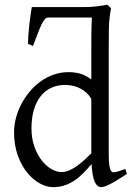

<svg xmlns="http://www.w3.org/2000/svg" viewBox="-20 -772 560 807"><path d="M513.2 -41Q490.7 -25.9 473.4 -15.4Q456.1 -4.9 443.1 1.7Q430.2 8.3 420.9 11.5Q411.6 14.6 404.8 14.6Q388.7 14.6 378.4 -7.3Q368.2 -29.3 364.7 -82.5Q346.2 -60.1 327.9 -42Q309.6 -23.9 290.3 -11.5Q271 1 249.5 7.8Q228 14.6 203.1 14.6Q175.8 14.6 147 -1.2Q118.2 -17.1 94 -46.9Q69.8 -76.7 54.4 -119.6Q39.1 -162.6 39.1 -216.8Q39.1 -244.6 46.6 -274.4Q54.2 -304.2 68.4 -332Q82.5 -359.9 103 -384.8Q123.5 -409.7 148.9 -428.5Q174.3 -447.3 204.6 -458Q234.9 -468.8 269 -468.8Q292 -468.8 314.7 -463.1Q337.4 -457.5 363.8 -438V-554.2Q363.8 -590.3 364 -626.2Q364.3 -662.1 366.2 -698.2H181.6Q174.3 -698.2 167.5 -690.2Q160.6 -682.1 153.6 -667Q146.5 -651.9 137.9 -629.4Q129.4 -606.9 118.7 -578.6L97.7 -587.9Q97.7 -602.1 99.1 -623.3Q100.6 -644.5 103 -666.5Q105.5 -688.5 108.4 -709Q111.3 -729.5 113.8 -742.2H335.9Q363.8 -742.2 388.4 -745.6Q413.1 -749 431.6 -752L446.8 -737.3Q438.5 -695.8 437.7 -652.6Q437 -609.4 437 -567.4V-124Q437 -106.9 437.7 -94.7Q438.5 -82.5 439.9 -74.2Q441.4 -65.9 443.4 -60.5Q445.3 -55.2 448.2 -51.8Q452.6 -46.4 465.1 -48.6Q477.5 -50.8 506.8 -62ZM363.8 -127.4V-356.4Q347.7 -384.3 318.4 -399.7Q289.1 -415 253.9 -415Q222.7 -415 196.8 -403.6Q170.9 -392.1 152.1 -369.1Q133.3 -346.2 122.8 -312Q112.3 -277.8 112.3 -231.9Q112.3 -190.4 124.3 -156.5Q136.2 -122.6 154.8 -98.6Q173.3 -74.7 195.6 -61.8Q217.8 -48.8 237.8 -48.8Q254.4 -48.8 270.5 -55.7Q286.6 -62.5 302.2 -73.5Q317.9 -84.5 333.3 -98.6Q348.6 -112.8 363.8 -127.4Z"/></svg>

Font: Noto Serif Devanagari
Style: Regular
Weight: 400
Designer: Monotype Design Team
Foundry: Monotype Imaging Inc.
Version: Version 1.01